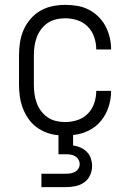

<svg xmlns="http://www.w3.org/2000/svg" viewBox="-20 -548 540 788"><path d="M150 220V165H250Q260 165 269.5 163.5Q279 162 287.5 157.5Q296 153 301.5 144.5Q307 136 307 126Q307 116 302 107Q297 98 288.5 93Q280 88 270 86.5Q260 85 250 85H220V7Q195 5 172 -3.5Q149 -12 129.5 -26.5Q110 -41 96 -61.5Q82 -82 73.5 -104.5Q65 -127 61.5 -151.5Q58 -176 58 -200V-320Q58 -347 62 -373.5Q66 -400 76.5 -424.5Q87 -449 104.5 -469.5Q122 -490 145 -503.5Q168 -517 194.5 -522.5Q221 -528 247 -528Q272 -528 296.5 -524Q321 -520 343 -509Q365 -498 383 -480.5Q401 -463 412.5 -441.5Q424 -420 430 -395.5Q436 -371 436 -346V-345H375V-346Q375 -371 366.5 -396Q358 -421 340 -439Q322 -457 297.5 -465Q273 -473 247 -473Q228 -473 209.5 -468.5Q191 -464 175.5 -453.5Q160 -443 148.5 -427.5Q137 -412 130.5 -394Q124 -376 121.5 -357.5Q119 -339 119 -320V-200Q119 -181 121.5 -162.5Q124 -144 130.5 -126Q137 -108 148.5 -92.5Q160 -77 175.5 -66.5Q191 -56 209.5 -51.5Q228 -47 247 -47Q273 -47 297.5 -55Q322 -63 340 -81Q358 -99 366.5 -124Q375 -149 375 -174V-175H436V-174Q436 -141 425.5 -109Q415 -77 394 -51.5Q373 -26 343 -11.5Q313 3 280 6V49Q296 51 310.5 57.5Q325 64 336.5 75.5Q348 87 353 102.5Q358 118 358 133Q358 153 349.5 171.5Q341 190 325 201Q309 212 289.5 216Q270 220 250 220Z"/></svg>

Font: Iosevka SS18 Light
Style: Regular
Weight: 300
Monospace: yes
Designer: Belleve Invis
Foundry: Belleve Invis
Version: Version 25.1.1; ttfautohint (v1.8.4)